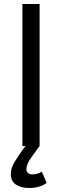

<svg xmlns="http://www.w3.org/2000/svg" viewBox="-20 -730 310 960"><path d="M92 0V-710H178V0ZM127 210Q84 210 59 192.5Q34 175 34 140Q34 111 52.5 80.5Q71 50 91 22L121 -18L178 0L143 48Q124 74 118 89Q112 104 112 116Q112 128 120 135Q128 142 141 142Q169 142 189 128L213 184Q202 195 177.5 202.5Q153 210 127 210Z"/></svg>

Font: Geist
Style: Regular
Weight: 400
Designer: Basement.studio, Andrés Briganti, Mateo Zaragoza
Foundry: Basement.studio, Vercel, Andrés Briganti, Guido Ferreyra, Mateo Zaragoza
Version: Version 1.401